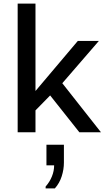

<svg xmlns="http://www.w3.org/2000/svg" viewBox="-20 -740 598 1074"><path d="M78.8 0V-720H178.5V-231L415.2 -511H533L328.5 -274.5L544.8 0H424L260.5 -206.2L178.5 -122.5V0ZM235.2 313.8V303.5Q258.5 277 270.6 246.5Q282.8 216 282.8 185H239.8V69.5H337.5V169.2Q337.5 207.8 325.2 246.1Q313 284.5 287 313.8Z"/></svg>

Font: Chivo Medium
Style: Regular
Weight: 500
Designer: Hector Gatti
Foundry: Omnibus-Type
Version: Version 2.002